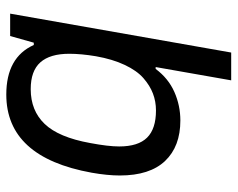

<svg xmlns="http://www.w3.org/2000/svg" viewBox="-92 -486 751 607"><g transform="rotate(-90 283.5 -182.5)"><path d="M333 172.9 375 -65.9H369.1Q339.4 -25.9 296.4 -6.8Q253.4 12.2 206.1 12.2Q124 12.2 78.1 -36.1Q32.2 -84.5 32.2 -179.2Q32.2 -218.3 41 -268.1Q89.8 -538.1 288.1 -538.1Q405.8 -538.1 444.8 -451.2H452.1L473.1 -525.9H543.9L420.9 172.9ZM237.8 -64.9Q266.1 -64.9 291.3 -74.5Q316.4 -84 340.1 -104.7Q363.8 -125.5 381.8 -163.8Q399.9 -202.1 409.2 -254.9Q417 -301.8 417 -338.9Q417 -399.9 389.9 -430.4Q362.8 -460.9 305.2 -460.9Q237.3 -460.9 195.1 -416.7Q152.8 -372.6 134.8 -272.9Q124 -215.8 124 -181.2Q124 -121.1 151.9 -93Q179.7 -64.9 237.8 -64.9Z"/></g></svg>

Font: Archivo
Style: Italic
Weight: 400
Italic angle: -10°
Designer: Hector Gatti
Foundry: Omnibus-Type
Version: Version 2.001